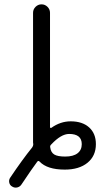

<svg xmlns="http://www.w3.org/2000/svg" viewBox="-20 -770 464 883"><path d="M280 -50Q317 -50 336.5 -65Q356 -80 356 -107Q356 -154 298 -154Q261 -154 216 -106Q209 -100 211 -92Q214 -69 229.5 -59.5Q245 -50 280 -50ZM305 -212Q359 -212 390 -184Q421 -156 421 -107Q421 -53 382.5 -21.5Q344 10 278 10Q197 10 162 -27Q156 -33 151 -26Q127 6 79 78Q72 89 59.5 92Q47 95 36 88Q25 82 22.5 69.5Q20 57 27 47Q82 -35 128 -92Q133 -99 133 -106Q133 -108 132.5 -111Q132 -114 132 -115V-711Q132 -727 143.5 -738.5Q155 -750 171 -750Q187 -750 198.5 -738.5Q210 -727 210 -711V-185Q210 -183 212 -182Q214 -181 216 -182Q258 -212 305 -212Z"/></svg>

Font: Rounded Mplus 1c
Style: Regular
Weight: 400
Version: Version 1.059.20150529